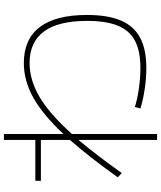

<svg xmlns="http://www.w3.org/2000/svg" viewBox="59 -843 820 978"><g transform="rotate(-90 469.0 -354.0)"><path d="M405.3 -48.8 413.1 -77.1Q453.6 -64 508.1 -56.4Q562.5 -48.8 611.3 -48.8Q697.8 -48.8 750.2 -76.4Q802.7 -104 827.1 -163.6Q851.6 -223.1 851.6 -321.3Q851.6 -466.8 797.6 -540Q743.7 -613.3 636.7 -613.3Q550.3 -613.3 464.1 -562.5Q377.9 -511.7 275.4 -397.5V36.1H245.1V-364.3Q170.9 -275.9 76.2 -143.6L54.7 -164.1Q162.1 -314 245.1 -407.7V-555.7H37.1V-584H245.1V-744.1H275.4V-440.9Q375.5 -547.4 461.7 -595Q547.9 -642.6 636.7 -642.6Q758.3 -642.6 820.1 -561.5Q881.8 -480.5 881.8 -321.3Q881.8 -215.3 853.8 -148.9Q825.7 -82.5 766.4 -50.5Q707 -18.6 611.3 -18.6Q560.5 -18.6 504.4 -26.9Q448.2 -35.2 405.3 -48.8Z"/></g></svg>

Font: Pretendard Thin
Style: Regular
Weight: 100
Designer: Base glyphs from Inter by Rasmus Andersson; Hangeul glyphs from Noto Sans CJK(Source Han Sans) by Jang Soo-young and Kan
Foundry: Kil Hyung-jin
Version: Version 1.309